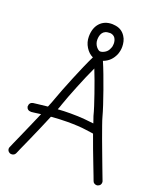

<svg xmlns="http://www.w3.org/2000/svg" viewBox="-169 -1037 983 1166"><g transform="rotate(20 322.5 -454.0)"><path d="M298.8 -333Q351.6 -333 389.6 -329.6Q427.7 -326.2 450.2 -323.2Q445.3 -336.9 441.9 -347.7Q438.5 -358.4 435.5 -366.2Q429.7 -389.6 418.9 -423.3Q408.2 -457 395 -494.6Q381.8 -532.2 368.2 -569.8Q354.5 -607.4 341.8 -638.7Q327.1 -607.4 311 -569.8Q294.9 -532.2 279.8 -494.6Q264.6 -457 251.5 -422.9Q238.3 -388.7 230.5 -365.2Q228.5 -357.4 225.1 -349.1Q221.7 -340.8 217.8 -330.1Q256.8 -333 298.8 -333ZM395.5 -791Q401.4 -802.7 401.4 -820.3Q401.4 -840.8 391.6 -856.4Q380.9 -872.1 359.4 -874Q339.8 -874 328.1 -868.7Q316.4 -863.3 310.1 -853.5Q303.7 -843.8 301.3 -832.5Q298.8 -821.3 298.8 -809.6Q298.8 -795.9 303.2 -784.7Q307.6 -773.4 314 -765.6Q320.3 -757.8 327.1 -752.9Q334 -748 338.9 -748Q353.5 -748 370.6 -758.8Q387.7 -769.5 395.5 -791ZM363.3 -928.7Q413.1 -925.8 438.5 -885.7Q448.2 -871.1 452.1 -854Q456.1 -836.9 456.1 -820.3Q456.1 -806.6 453.6 -794.4Q451.2 -782.2 447.3 -771.5Q425.8 -718.8 375 -700.2Q388.7 -668.9 405.3 -625Q421.9 -581.1 438 -535.6Q454.1 -490.2 467.8 -448.7Q481.4 -407.2 488.3 -380.9Q493.2 -362.3 505.4 -328.1Q517.6 -293.9 532.2 -253.4Q546.9 -212.9 563 -170.9Q579.1 -128.9 591.8 -94.2Q604.5 -59.6 613.3 -37.6Q622.1 -15.6 622.1 -14.6Q624 -10.7 624 -4.9Q624 13.7 606.4 20.5Q603.5 22.5 596.7 22.5Q588.9 22.5 581.5 18.1Q574.2 13.7 571.3 4.9Q570.3 2 560.1 -24.9Q549.8 -51.8 534.7 -90.8Q519.5 -129.9 502 -176.3Q484.4 -222.7 469.7 -264.6Q464.8 -264.6 419.9 -271.5Q375 -278.3 298.8 -278.3Q273.4 -278.3 246.6 -276.9Q219.7 -275.4 194.3 -273.4Q176.8 -231.4 156.2 -183.6Q135.7 -135.7 117.2 -94.7Q98.6 -53.7 85.9 -24.9Q73.2 3.9 72.3 6.8Q64.5 22.5 46.9 22.5Q40 22.5 36.1 20.5Q19.5 12.7 19.5 -4.9Q19.5 -9.8 22.5 -15.6Q22.5 -16.6 33.2 -40.5Q43.9 -64.5 60.1 -101.1Q76.2 -137.7 95.7 -182.1Q115.2 -226.6 132.8 -267.6Q119.1 -265.6 107.9 -264.2Q96.7 -262.7 88.9 -261.7Q79.1 -259.8 71.3 -259.8Q57.6 -259.8 49.8 -266.1Q42 -272.5 40 -283.2Q40 -296.9 46.4 -304.7Q52.7 -312.5 63.5 -314.5Q65.4 -314.5 91.3 -317.9Q117.2 -321.3 156.2 -325.2Q164.1 -342.8 169.4 -357.4Q174.8 -372.1 178.7 -382.8Q187.5 -408.2 203.6 -449.2Q219.7 -490.2 238.3 -535.6Q256.8 -581.1 275.9 -624.5Q294.9 -668 310.5 -699.2Q282.2 -711.9 263.2 -742.7Q244.1 -773.4 244.1 -809.6Q244.1 -865.2 273.4 -897.5Q302.7 -929.7 352.5 -929.7Q359.4 -929.7 363.3 -928.7Z"/></g></svg>

Font: Coming Soon
Style: Regular
Weight: 400
Designer: Dathan Boardman
Foundry: Open Window
Version: Version 1.000